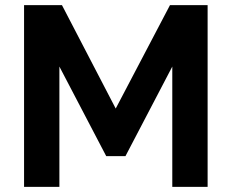

<svg xmlns="http://www.w3.org/2000/svg" viewBox="-20 -730 905 750"><path d="M791 0H653V-470L470 -120H395L212 -470V0H74V-710H222L432 -306L644 -710H791Z"/></svg>

Font: Raleway
Style: Bold
Weight: 700
Designer: Matt McInerney, Pablo Impallari, Rodrigo Fuenzalida
Foundry: Matt McInerney, Pablo Impallari, Rodrigo Fuenzalida
Version: Version 3.000